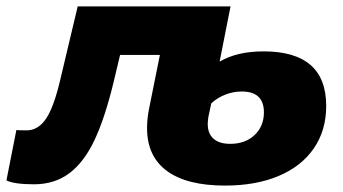

<svg xmlns="http://www.w3.org/2000/svg" viewBox="-62 -562 1068 598"><path d="M954 -232Q954 -156 915.5 -100Q877 -44 806 -14Q735 16 639 16Q520 16 458 -29.5Q396 -75 396 -163Q396 -191 402 -222L436 -391H312L292 -307Q265 -195 232.5 -126Q200 -57 154 -22.5Q108 12 44 12Q-17 12 -42 0L-11 -157Q-4 -156 21 -156Q57 -156 81.5 -192.5Q106 -229 126 -315L180 -542H656L622 -370Q676 -402 759 -402Q954 -402 954 -232ZM760 -212Q760 -277 691 -277Q664 -277 639 -267Q614 -257 596 -240L587 -198Q585 -182 585 -176Q585 -146 603 -130Q621 -114 655 -114Q702 -114 731 -141.5Q760 -169 760 -212Z"/></svg>

Font: Montserrat Alternates ExtraBold
Style: Italic
Weight: 800
Italic angle: -11.3°
Designer: Julieta Ulanovsky
Foundry: Julieta Ulanovsky
Version: Version 7.200